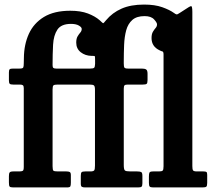

<svg xmlns="http://www.w3.org/2000/svg" viewBox="-20 -820 938 840"><path d="M19 -22V-49Q19 -61 22.2 -65.5Q25.5 -70 38.5 -70H64Q75.5 -70 79.8 -72.8Q84 -75.5 84 -90V-434.5Q84 -444.5 79.8 -447.2Q75.5 -450 66.5 -450H37.5Q26 -450 22.5 -453.5Q19 -457 19 -468.5V-503Q19 -514 22.5 -517Q26 -520 37.5 -520H66Q79 -520 81.5 -524.5Q84 -529 84 -542.5L84.5 -566Q85 -625 106.2 -671.8Q127.5 -718.5 172.2 -745.8Q217 -773 287.5 -773Q333 -773 364.5 -761Q396 -749 416 -731.5Q428.5 -719.5 430.8 -718.5Q433 -717.5 444 -731.5Q471.5 -764.5 511.8 -782.2Q552 -800 610.5 -800Q657.5 -800 689.8 -788.5Q722 -777 740 -764Q748.5 -757.5 752.5 -757Q756.5 -756.5 766.5 -763.5L796 -782.5Q809 -791.5 815.2 -793.2Q821.5 -795 821.5 -768V-93.5Q821.5 -79.5 824.5 -74.8Q827.5 -70 842 -70H870Q880 -70 883.2 -67.5Q886.5 -65 886.5 -55V-20Q886.5 -6.5 882.5 -3.2Q878.5 0 865 0H650.5Q638 0 634.8 -4Q631.5 -8 631.5 -20V-48Q631.5 -61 634.2 -65.5Q637 -70 650.5 -70H675.5Q688 -70 691.8 -73.8Q695.5 -77.5 695.5 -93V-581.5Q695.5 -594 690.5 -595Q685.5 -596 678 -600Q643 -616.5 643 -653.5Q643 -671 649 -681Q655 -691 661 -697.8Q667 -704.5 667 -713.5Q667 -721 654 -735.2Q641 -749.5 612.5 -749.5Q578 -749.5 559 -732.8Q540 -716 532.2 -687.8Q524.5 -659.5 523 -623.8Q521.5 -588 521.5 -550V-542.5Q521.5 -529 524.2 -524.5Q527 -520 540 -520H600Q614 -520 619.8 -515.8Q625.5 -511.5 625.5 -497V-470Q625.5 -456.5 621.5 -453.2Q617.5 -450 604.5 -450H539.5Q528.5 -450 525 -446.8Q521.5 -443.5 521.5 -432V-98.5Q521.5 -78.5 526.5 -74.2Q531.5 -70 551 -70H580Q592.5 -70 597.8 -67.2Q603 -64.5 603 -50.5V-18.5Q603 -6.5 599.2 -3.2Q595.5 0 583.5 0H352.5Q342.5 0 338 -2.8Q333.5 -5.5 333.5 -16.5V-50.5Q333.5 -63 337 -66.5Q340.5 -70 353 -70H374.5Q389 -70 392.2 -74.8Q395.5 -79.5 395.5 -95.5V-427Q395.5 -442.5 391 -446.2Q386.5 -450 372 -450H233.5Q218.5 -450 214.2 -446.8Q210 -443.5 210 -428.5V-93Q210 -76 214 -73Q218 -70 234.5 -70H270.5Q280 -70 285 -67.5Q290 -65 290 -54V-21Q290 -8.5 287.5 -4.2Q285 0 272.5 0H38.5Q25 0 22 -4Q19 -8 19 -22ZM226 -520H374.5Q388 -520 391.8 -523.5Q395.5 -527 396 -540.5V-556.5Q396 -572 394.8 -574Q393.5 -576 381 -575.5Q353 -576 333.2 -591.5Q313.5 -607 313.5 -633.5Q313.5 -651 319.5 -661Q325.5 -671 331.5 -677.8Q337.5 -684.5 337.5 -693.5Q337.5 -701 325 -708.2Q312.5 -715.5 290.5 -715.5Q248 -715.5 231.2 -690.5Q214.5 -665.5 212.2 -624.2Q210 -583 210 -535Q210 -525.5 213.5 -522.8Q217 -520 226 -520Z"/></svg>

Font: Besley* Narrow Semi
Style: Regular
Weight: 600
Width: 4
Designer: Owen Earl
Foundry: indestructible type*
Version: Version 3.000; ttfautohint (v1.8.3)